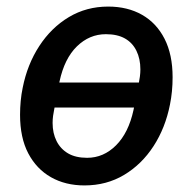

<svg xmlns="http://www.w3.org/2000/svg" viewBox="-20 -552 587 584"><path d="M237 12Q179 12 135 -13Q91 -38 66 -85.5Q41 -133 41 -203Q41 -224 43 -245Q45 -266 49 -285Q63 -356 99.5 -412Q136 -468 189.5 -500Q243 -532 309 -532Q368 -532 412 -507Q456 -482 480.5 -434Q505 -386 505 -317Q505 -295 503 -274.5Q501 -254 497 -234Q483 -163 447 -107.5Q411 -52 357.5 -20Q304 12 237 12ZM245 -72Q295 -72 333 -110Q371 -148 386 -217L392 -246L417 -225H117L150 -246L145 -220Q143 -211 141.5 -200Q140 -189 140 -178Q140 -147 152 -123Q164 -99 187 -85.5Q210 -72 245 -72ZM302 -448Q252 -448 214 -411Q176 -374 161 -304L156 -277L135 -301H430L398 -276L402 -298Q404 -308 405.5 -319Q407 -330 407 -341Q407 -373 395 -397.5Q383 -422 360 -435Q337 -448 302 -448Z"/></svg>

Font: IBM Plex Sans Medium
Style: Italic
Weight: 500
Italic angle: -11.31°
Designer: Mike Abbink, Paul van der Laan, Pieter van Rosmalen
Foundry: Bold Monday
Version: Version 3.201